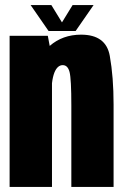

<svg xmlns="http://www.w3.org/2000/svg" viewBox="-20 -739 492 759"><path d="M18 0V-597.5H169L176.5 -557.5Q227.5 -602 300.5 -602Q399 -602 414 -518.2Q429 -434.5 429 -326V0H262V-321.5Q262 -427 255 -454.2Q248 -481.5 228 -481.5Q207 -481.5 195 -452Q188.5 -435.5 185.5 -410V0ZM172 -616.5 101 -719H183L225 -650.5L267 -719H350L279 -616.5Z"/></svg>

Font: Anybody Condensed ExtraBold
Style: Regular
Weight: 800
Width: 3
Designer: Tyler Finck
Foundry: Etcetera Type Company
Version: Version 1.010; ttfautohint (v1.8.3) -l 8 -r 50 -G 200 -x 14 